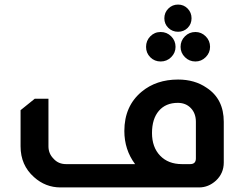

<svg xmlns="http://www.w3.org/2000/svg" viewBox="-20 -820 1054 840"><path d="M759 -800Q784 -800 801 -782.5Q818 -765 818 -740Q818 -715 801 -698Q784 -681 759 -681Q734 -681 716.5 -698Q699 -715 699 -740Q699 -765 716.5 -782.5Q734 -800 759 -800ZM683 -680Q710 -680 729 -661Q748 -642 748 -615Q748 -589 729 -570Q710 -551 683 -551Q656 -551 637.5 -569.5Q619 -588 619 -615Q619 -642 637.5 -661Q656 -680 683 -680ZM835 -680Q861 -680 880 -661Q899 -642 899 -615Q899 -589 880 -570Q861 -551 835 -551Q808 -551 789 -570Q770 -589 770 -615Q770 -642 789 -661Q808 -680 835 -680ZM571 -102Q524 -165 524 -247Q524 -356 600 -419Q664 -472 759 -472Q832 -472 884 -436Q959 -387 959 -287V-109Q959 -62 925 -30Q892 0 851 0H245Q179 0 129 -45Q70 -97 70 -180V-338L132 -388H192V-180Q192 -148 214 -126Q235 -102 269 -102ZM837 -287Q837 -324 815 -347Q793 -370 758 -370Q705 -370 675 -335Q645 -300 645 -238Q645 -176 680.5 -139Q716 -102 776 -102H812Q837 -102 837 -127Z"/></svg>

Font: Almarai Bold
Style: Regular
Weight: 700
Designer: Boutros International 2019
Foundry: Created by Boutros International 2019
Version: Version 1.10